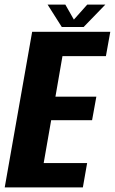

<svg xmlns="http://www.w3.org/2000/svg" viewBox="-50 -813 498 833"><path d="M-29.5 0H309.5L328 -105.5H139.5L172 -291.5H349.5L368 -393.5H190.5L221 -569.5H409.5L428.5 -675H89.5ZM218 -696H313L407 -793H328.5L270.5 -728L233.5 -793H156.5Z"/></svg>

Font: Anybody Condensed
Style: Bold Italic
Weight: 700
Width: 3
Italic angle: -10°
Version: Version 1.113;gftools[0.9.25]